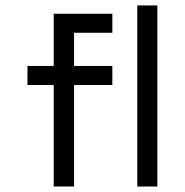

<svg xmlns="http://www.w3.org/2000/svg" viewBox="-20 -680 674 700"><path d="M80.1 -439.5H175.8V-629.9H389.6V-560.5H250V-439.5H389.6V-370.1H250V0H175.8V-370.1H80.1ZM480.5 -660.2V0H553.7V-660.2Z"/></svg>

Font: Geo
Style: Regular
Weight: 500
Version: Version 001.2